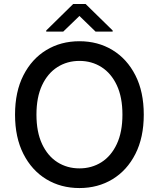

<svg xmlns="http://www.w3.org/2000/svg" viewBox="-20 -947 808 977"><path d="M711.6 -363.6Q711.6 -247.5 669 -163.7Q626.4 -79.9 552.4 -35Q478.3 9.9 384.2 9.9Q289.8 9.9 215.7 -35Q141.7 -79.9 99.1 -163.7Q56.5 -247.5 56.5 -363.6Q56.5 -480.1 99.1 -563.7Q141.7 -647.4 215.7 -692.3Q289.8 -737.2 384.2 -737.2Q478.3 -737.2 552.4 -692.3Q626.4 -647.4 669 -563.7Q711.6 -480.1 711.6 -363.6ZM603 -363.6Q603 -452.4 574.4 -513.3Q545.8 -574.2 496.3 -605.6Q446.7 -637.1 384.2 -637.1Q321.7 -637.1 272.2 -605.6Q222.7 -574.2 194.1 -513.3Q165.5 -452.4 165.5 -363.6Q165.5 -275.2 194.1 -214.1Q222.7 -153.1 272.2 -121.6Q321.7 -90.2 384.2 -90.2Q446.7 -90.2 496.3 -121.6Q545.8 -153.1 574.4 -214.1Q603 -275.2 603 -363.6ZM301.8 -786.2 384.2 -865.8 466.3 -786.2H553.3V-791.9L415.5 -926.8H352.6L215.2 -791.9V-786.2Z"/></svg>

Font: Inter UI Medium
Style: Regular
Weight: 500
Designer: Rasmus Andersson
Foundry: rsms
Version: 3.2;8d6f07862